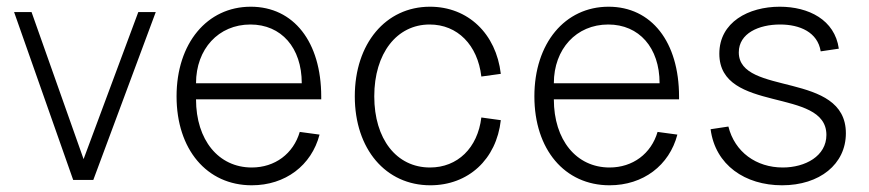

<svg xmlns="http://www.w3.org/2000/svg" viewBox="-20 -536 2590 572"><path d="M198 0H258L444 -500H392L229 -62L74 -500H22Z M730 16C830 16 908 -43 932 -135L873 -143C854 -78 799 -37 730 -37C631 -37 564 -119 564 -240H937V-248C937 -411 855 -516 727 -516C597 -516 506 -407 506 -249C506 -91 596 16 730 16ZM879 -288H564C564 -390 631 -463 726 -463C818 -463 879 -394 879 -288Z M1262 16C1375 16 1459 -61 1472 -178L1414 -186C1403 -95 1343 -37 1261 -37C1161 -37 1095 -122 1095 -249C1095 -377 1162 -463 1260 -463C1343 -463 1403 -402 1414 -308L1472 -316C1458 -436 1374 -516 1261 -516C1129 -516 1037 -406 1037 -249C1037 -92 1129 16 1262 16Z M1796 16C1896 16 1974 -43 1998 -135L1939 -143C1920 -78 1865 -37 1796 -37C1697 -37 1630 -119 1630 -240H2003V-248C2003 -411 1921 -516 1793 -516C1663 -516 1572 -407 1572 -249C1572 -91 1662 16 1796 16ZM1945 -288H1630C1630 -390 1697 -463 1792 -463C1884 -463 1945 -394 1945 -288Z M2310 16C2422 16 2500 -47 2500 -139C2500 -325 2181 -249 2181 -380C2181 -437 2241 -463 2304 -463C2363 -463 2416 -440 2425 -383L2479 -391C2467 -477 2389 -516 2303 -516C2210 -516 2123 -470 2123 -376C2123 -197 2442 -277 2442 -134C2442 -71 2379 -37 2312 -37C2233 -37 2169 -83 2150 -159L2097 -151C2111 -44 2200 16 2310 16Z"/></svg>

Font: Uncut Sans Light
Style: Regular
Weight: 300
Designer: Kasper Nordkvist
Foundry: UNCUT.wtf
Version: Version 1.304;Glyphs 3.2 (3246)